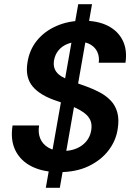

<svg xmlns="http://www.w3.org/2000/svg" viewBox="-20 -811 645 918"><path d="M199 87 354 -791H420L266 87ZM263 12Q187 12 133 -14.5Q79 -41 54 -91Q29 -141 40 -211H167Q161 -176 172.5 -148.5Q184 -121 211.5 -105Q239 -89 280 -89Q317 -89 345.5 -101Q374 -113 392.5 -135Q411 -157 416 -187Q420 -211 414.5 -229Q409 -247 394.5 -261Q380 -275 359 -286.5Q338 -298 311.5 -307.5Q285 -317 256 -327Q174 -353 137 -396.5Q100 -440 111 -510Q120 -572 156.5 -617Q193 -662 250.5 -687Q308 -712 378 -712Q448 -712 496 -687.5Q544 -663 566.5 -618Q589 -573 580 -511H452Q456 -537 446.5 -560Q437 -583 414.5 -597Q392 -611 358 -611Q327 -611 301.5 -600.5Q276 -590 259.5 -570Q243 -550 238 -521Q235 -499 241 -483Q247 -467 260.5 -455.5Q274 -444 294 -435Q314 -426 338.5 -417Q363 -408 392 -398Q428 -385 458.5 -368.5Q489 -352 510.5 -329Q532 -306 541 -273Q550 -240 543 -196Q535 -139 499 -92Q463 -45 403.5 -16.5Q344 12 263 12Z"/></svg>

Font: DM Sans 10pt SemiBold
Style: Italic
Weight: 600
Italic angle: -10°
Version: Version 4.004;gftools[0.9.30]